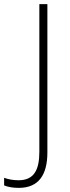

<svg xmlns="http://www.w3.org/2000/svg" viewBox="-96 -734 339 932"><path d="M-5 178C93 178 134 113 134 6V-714H95V3C95 91 69 141 -6 141C-33 141 -58 136 -76 129V166C-59 173 -36 178 -5 178Z"/></svg>

Font: Noto Sans Lao SemiCondensed ExtraLight
Style: Regular
Weight: 200
Width: 4
Designer: Monotype Design Team
Foundry: Monotype Imaging Inc.
Version: Version 2.003